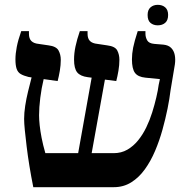

<svg xmlns="http://www.w3.org/2000/svg" viewBox="-20 -776 780 796"><path d="M118 0Q109 -45 102 -88Q95 -131 90.5 -168.5Q86 -206 83 -235.5Q80 -265 80 -283Q80 -308 84.5 -337.5Q89 -367 96.5 -397.5Q104 -428 111 -455L98 -457Q78 -462 66 -469Q54 -476 49 -490.5Q44 -505 44 -530Q44 -553 49.5 -581.5Q55 -610 68 -647H100V-636Q100 -616 110 -606Q120 -596 140 -594L181 -588Q213 -584 222.5 -567Q232 -550 232 -528Q232 -506 228 -482.5Q224 -459 219 -440L161 -448Q152 -411 147 -370.5Q142 -330 142 -298Q142 -280 144.5 -256.5Q147 -233 152.5 -204.5Q158 -176 168 -141H304L360 -454L344 -456Q313 -460 300 -476Q287 -492 287 -529Q287 -555 293 -583.5Q299 -612 311 -647H343V-636Q343 -616 353 -606Q363 -596 384 -594L424 -588Q457 -584 466 -567Q475 -550 475 -528Q475 -506 471 -482.5Q467 -459 462 -440L415 -446L360 -141H451Q483 -141 508 -155.5Q533 -170 552.5 -194Q572 -218 586.5 -248Q601 -278 611 -310Q621 -342 628 -372Q635 -402 638 -425L643 -448L583 -454Q552 -457 539.5 -474Q527 -491 527 -530Q527 -553 532 -578.5Q537 -604 551 -647H583V-636Q583 -622 590 -609Q597 -596 620 -594L657 -591Q678 -589 689.5 -577.5Q701 -566 704.5 -548Q708 -530 705 -509L687 -401Q683 -367 674.5 -325Q666 -283 653.5 -238Q641 -193 623 -150.5Q605 -108 580.5 -74Q556 -40 524 -20Q492 0 452 0ZM634 -671Q616 -671 604 -681Q592 -691 592 -714Q592 -735 604 -745.5Q616 -756 634 -756Q653 -756 665 -745.5Q677 -735 677 -714Q677 -692 665 -681.5Q653 -671 634 -671Z"/></svg>

Font: Noto Serif Hebrew SemiBold
Style: Regular
Weight: 600
Version: Version 2.003